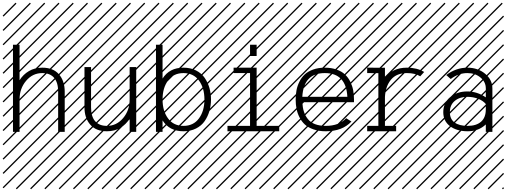

<svg xmlns="http://www.w3.org/2000/svg" viewBox="-23 -978 3759 1424"><path d="M73.2 -646H122.1V-382.8Q148.9 -425.8 191.7 -450.9Q234.4 -476.1 290.5 -476.1Q371.6 -476.1 414.3 -426.8Q457 -377.4 457 -298.3V0H408.2V-298.3Q408.2 -366.7 377.9 -401.4Q347.7 -436 290.5 -436Q219.2 -436 170.7 -378.7Q122.1 -321.3 122.1 -240.2V0H73.2ZM526.9 410.6 533.7 417.5 525.4 425.8 518.6 418.9ZM526.9 304.7 533.7 311.5 419.4 425.8 412.6 418.9ZM526.9 198.7 533.7 205.6 313.5 425.8 306.6 418.9ZM526.9 92.3 533.7 99.1 207.5 425.8 200.7 418.9ZM526.9 -13.2 533.7 -6.3 101.6 425.8 94.7 418.9ZM526.9 -119.1 533.7 -112.3 3.4 418 -3.4 411.1ZM526.9 -225.6 533.7 -218.8 3.4 311.5 -3.4 304.7ZM526.9 -331.5 533.7 -324.7 3.4 205.6 -3.4 198.7ZM526.9 -438 533.7 -431.2 3.4 99.1 -3.4 92.3ZM526.9 -543.5 533.7 -536.6 3.4 -6.3 -3.4 -13.2ZM526.9 -649.4 533.7 -642.6 3.4 -112.3 -3.4 -119.1ZM526.9 -755.9 533.7 -749 3.4 -218.8 -3.4 -225.6ZM526.9 -861.8 533.7 -855 3.4 -324.7 -3.4 -331.5ZM516.6 -958 523.4 -951.2 3.4 -431.2 -3.4 -438ZM411.1 -958 418 -951.2 3.4 -536.6 -3.4 -543.5ZM305.2 -958 312 -951.2 3.4 -642.6 -3.4 -649.4ZM198.7 -958 205.6 -951.2 3.4 -749 -3.4 -755.9ZM92.3 -958 99.1 -951.2 3.4 -855 -3.4 -861.8Z M987.3 0H938.5V-97.7Q911.6 -54.7 868.9 -29.5Q826.2 -4.4 770 -4.4Q689 -4.4 646.2 -53.7Q603.5 -103 603.5 -182.1V-480.5H652.3V-182.1Q652.3 -113.8 682.6 -79.1Q712.9 -44.4 770 -44.4Q841.3 -44.4 889.9 -101.8Q938.5 -159.2 938.5 -240.2V-480.5H987.3ZM1057.1 410.6 1064 417.5 1055.7 425.8 1048.8 418.9ZM1057.1 304.7 1064 311.5 949.7 425.8 942.9 418.9ZM1057.1 198.7 1064 205.6 843.8 425.8 836.9 418.9ZM1057.1 92.3 1064 99.1 737.8 425.8 731 418.9ZM1057.1 -13.2 1064 -6.3 631.8 425.8 625 418.9ZM1057.1 -119.1 1064 -112.3 533.7 418 526.9 411.1ZM1057.1 -225.6 1064 -218.8 533.7 311.5 526.9 304.7ZM1057.1 -331.5 1064 -324.7 533.7 205.6 526.9 198.7ZM1057.1 -438 1064 -431.2 533.7 99.1 526.9 92.3ZM1057.1 -543.5 1064 -536.6 533.7 -6.3 526.9 -13.2ZM1057.1 -649.4 1064 -642.6 533.7 -112.3 526.9 -119.1ZM1057.1 -755.9 1064 -749 533.7 -218.8 526.9 -225.6ZM1057.1 -861.8 1064 -855 533.7 -324.7 526.9 -331.5ZM1046.9 -958 1053.7 -951.2 533.7 -431.2 526.9 -438ZM941.4 -958 948.2 -951.2 533.7 -536.6 526.9 -543.5ZM835.4 -958 842.3 -951.2 533.7 -642.6 526.9 -649.4ZM729 -958 735.8 -951.2 533.7 -749 526.9 -755.9ZM622.6 -958 629.4 -951.2 533.7 -855 526.9 -861.8Z M1182.6 0H1133.8V-646H1182.6V-395.5Q1233.4 -476.1 1337.9 -476.1Q1390.1 -476.1 1430.7 -455.6Q1471.2 -435.1 1494.9 -400.6Q1518.6 -366.2 1530.3 -325.4Q1542 -284.7 1542 -240.2Q1542 -195.8 1530.3 -155Q1518.6 -114.3 1494.9 -79.8Q1471.2 -45.4 1430.7 -24.9Q1390.1 -4.4 1337.9 -4.4Q1233.4 -4.4 1182.6 -85ZM1223.4 -380.9Q1182.6 -325.7 1182.6 -240.2Q1182.6 -154.8 1223.4 -99.6Q1264.2 -44.4 1337.9 -44.4Q1411.6 -44.4 1452.4 -99.6Q1493.2 -154.8 1493.2 -240.2Q1493.2 -325.7 1452.4 -380.9Q1411.6 -436 1337.9 -436Q1264.2 -436 1223.4 -380.9ZM1587.4 410.6 1594.2 417.5 1585.9 425.8 1579.1 418.9ZM1587.4 304.7 1594.2 311.5 1480 425.8 1473.1 418.9ZM1587.4 198.7 1594.2 205.6 1374 425.8 1367.2 418.9ZM1587.4 92.3 1594.2 99.1 1268.1 425.8 1261.2 418.9ZM1587.4 -13.2 1594.2 -6.3 1162.1 425.8 1155.3 418.9ZM1587.4 -119.1 1594.2 -112.3 1064 418 1057.1 411.1ZM1587.4 -225.6 1594.2 -218.8 1064 311.5 1057.1 304.7ZM1587.4 -331.5 1594.2 -324.7 1064 205.6 1057.1 198.7ZM1587.4 -438 1594.2 -431.2 1064 99.1 1057.1 92.3ZM1587.4 -543.5 1594.2 -536.6 1064 -6.3 1057.1 -13.2ZM1587.4 -649.4 1594.2 -642.6 1064 -112.3 1057.1 -119.1ZM1587.4 -755.9 1594.2 -749 1064 -218.8 1057.1 -225.6ZM1587.4 -861.8 1594.2 -855 1064 -324.7 1057.1 -331.5ZM1577.1 -958 1584 -951.2 1064 -431.2 1057.1 -438ZM1471.7 -958 1478.5 -951.2 1064 -536.6 1057.1 -543.5ZM1365.7 -958 1372.6 -951.2 1064 -642.6 1057.1 -649.4ZM1259.3 -958 1266.1 -951.2 1064 -749 1057.1 -755.9ZM1152.8 -958 1159.7 -951.2 1064 -855 1057.1 -861.8Z M1880.4 -646V-562.5H1831.5V-646ZM1664.1 -4.4V-44.4H1831.5V-436H1709.5V-476.1H1880.4V-44.4H2047.9V-4.4ZM2117.7 410.6 2124.5 417.5 2116.2 425.8 2109.4 418.9ZM2117.7 304.7 2124.5 311.5 2010.3 425.8 2003.4 418.9ZM2117.7 198.7 2124.5 205.6 1904.3 425.8 1897.5 418.9ZM2117.7 92.3 2124.5 99.1 1798.3 425.8 1791.5 418.9ZM2117.7 -13.2 2124.5 -6.3 1692.4 425.8 1685.5 418.9ZM2117.7 -119.1 2124.5 -112.3 1594.2 418 1587.4 411.1ZM2117.7 -225.6 2124.5 -218.8 1594.2 311.5 1587.4 304.7ZM2117.7 -331.5 2124.5 -324.7 1594.2 205.6 1587.4 198.7ZM2117.7 -438 2124.5 -431.2 1594.2 99.1 1587.4 92.3ZM2117.7 -543.5 2124.5 -536.6 1594.2 -6.3 1587.4 -13.2ZM2117.7 -649.4 2124.5 -642.6 1594.2 -112.3 1587.4 -119.1ZM2117.7 -755.9 2124.5 -749 1594.2 -218.8 1587.4 -225.6ZM2117.7 -861.8 2124.5 -855 1594.2 -324.7 1587.4 -331.5ZM2107.4 -958 2114.3 -951.2 1594.2 -431.2 1587.4 -438ZM2002 -958 2008.8 -951.2 1594.2 -536.6 1587.4 -543.5ZM1896 -958 1902.8 -951.2 1594.2 -642.6 1587.4 -649.4ZM1789.6 -958 1796.4 -951.2 1594.2 -749 1587.4 -755.9ZM1683.1 -958 1689.9 -951.2 1594.2 -855 1587.4 -861.8Z M2219.2 -260.3H2553.2Q2543.9 -436 2386.2 -436Q2228.5 -436 2219.2 -260.3ZM2219.2 -220.2Q2221.2 -180.7 2231 -150.1Q2240.7 -119.6 2260.3 -95Q2279.8 -70.3 2313.2 -57.4Q2346.7 -44.4 2393.1 -44.4Q2491.2 -44.4 2544.4 -101.1L2583.5 -76.7Q2516.1 -4.4 2393.1 -4.4Q2342.3 -4.4 2302.5 -18.3Q2262.7 -32.2 2238.3 -54.4Q2213.9 -76.7 2198 -108.2Q2182.1 -139.6 2176 -171.9Q2169.9 -204.1 2169.9 -240.2Q2169.9 -276.4 2176 -308.6Q2182.1 -340.8 2197.5 -372.1Q2212.9 -403.3 2236.8 -425.8Q2260.7 -448.2 2299.1 -462.2Q2337.4 -476.1 2386.2 -476.1Q2435.1 -476.1 2473.4 -462.2Q2511.7 -448.2 2535.6 -425.8Q2559.6 -403.3 2575 -372.1Q2590.3 -340.8 2596.4 -308.6Q2602.5 -276.4 2602.5 -240.2V-220.2ZM2647.9 410.6 2654.8 417.5 2646.5 425.8 2639.6 418.9ZM2647.9 304.7 2654.8 311.5 2540.5 425.8 2533.7 418.9ZM2647.9 198.7 2654.8 205.6 2434.6 425.8 2427.7 418.9ZM2647.9 92.3 2654.8 99.1 2328.6 425.8 2321.8 418.9ZM2647.9 -13.2 2654.8 -6.3 2222.7 425.8 2215.8 418.9ZM2647.9 -119.1 2654.8 -112.3 2124.5 418 2117.7 411.1ZM2647.9 -225.6 2654.8 -218.8 2124.5 311.5 2117.7 304.7ZM2647.9 -331.5 2654.8 -324.7 2124.5 205.6 2117.7 198.7ZM2647.9 -438 2654.8 -431.2 2124.5 99.1 2117.7 92.3ZM2647.9 -543.5 2654.8 -536.6 2124.5 -6.3 2117.7 -13.2ZM2647.9 -649.4 2654.8 -642.6 2124.5 -112.3 2117.7 -119.1ZM2647.9 -755.9 2654.8 -749 2124.5 -218.8 2117.7 -225.6ZM2647.9 -861.8 2654.8 -855 2124.5 -324.7 2117.7 -331.5ZM2637.7 -958 2644.5 -951.2 2124.5 -431.2 2117.7 -438ZM2532.2 -958 2539.1 -951.2 2124.5 -536.6 2117.7 -543.5ZM2426.3 -958 2433.1 -951.2 2124.5 -642.6 2117.7 -649.4ZM2319.8 -958 2326.7 -951.2 2124.5 -749 2117.7 -755.9ZM2213.4 -958 2220.2 -951.2 2124.5 -855 2117.7 -861.8Z M2700.2 -4.4V-44.4H2783.2V-435.5L2700.2 -436V-476.1L2807.6 -475.6H2832Q2832 -475.6 2832 -396.5Q2884.3 -476.1 2995.1 -476.1Q3070.3 -476.1 3123 -444.3L3093.8 -412.1Q3055.7 -436 2995.1 -436Q2918 -436 2877.2 -387.5Q2836.4 -338.9 2832 -258.8V-44.4H2915V-4.4ZM3178.2 410.6 3185.1 417.5 3176.8 425.8 3169.9 418.9ZM3178.2 304.7 3185.1 311.5 3070.8 425.8 3064 418.9ZM3178.2 198.7 3185.1 205.6 2964.8 425.8 2958 418.9ZM3178.2 92.3 3185.1 99.1 2858.9 425.8 2852.1 418.9ZM3178.2 -13.2 3185.1 -6.3 2752.9 425.8 2746.1 418.9ZM3178.2 -119.1 3185.1 -112.3 2654.8 418 2647.9 411.1ZM3178.2 -225.6 3185.1 -218.8 2654.8 311.5 2647.9 304.7ZM3178.2 -331.5 3185.1 -324.7 2654.8 205.6 2647.9 198.7ZM3178.2 -438 3185.1 -431.2 2654.8 99.1 2647.9 92.3ZM3178.2 -543.5 3185.1 -536.6 2654.8 -6.3 2647.9 -13.2ZM3178.2 -649.4 3185.1 -642.6 2654.8 -112.3 2647.9 -119.1ZM3178.2 -755.9 3185.1 -749 2654.8 -218.8 2647.9 -225.6ZM3178.2 -861.8 3185.1 -855 2654.8 -324.7 2647.9 -331.5ZM3168 -958 3174.8 -951.2 2654.8 -431.2 2647.9 -438ZM3062.5 -958 3069.3 -951.2 2654.8 -536.6 2647.9 -543.5ZM2956.5 -958 2963.4 -951.2 2654.8 -642.6 2647.9 -649.4ZM2850.1 -958 2856.9 -951.2 2654.8 -749 2647.9 -755.9ZM2743.7 -958 2750.5 -951.2 2654.8 -855 2647.9 -861.8Z M3628.9 -321.8V0H3580.1V-55.2Q3526.9 -4.4 3445.8 -4.4Q3365.2 -4.4 3314.9 -42Q3264.6 -79.6 3264.6 -145.5Q3264.6 -215.3 3315.7 -257.6Q3366.7 -299.8 3442.9 -299.8Q3516.1 -299.8 3580.1 -255.9V-321.8Q3580.1 -370.6 3540.3 -403.3Q3500.5 -436 3443.4 -436Q3377.9 -436 3319.8 -392.1L3286.6 -421.4Q3358.9 -476.1 3443.4 -476.1Q3520.5 -476.1 3574.7 -431.4Q3628.9 -386.7 3628.9 -321.8ZM3445.8 -44.4Q3509.3 -44.4 3544.7 -75.2Q3580.1 -106 3580.1 -167V-206.5Q3559.1 -231.9 3522.2 -245.8Q3485.4 -259.8 3442.9 -259.8Q3386.2 -259.8 3349.9 -229.7Q3313.5 -199.7 3313.5 -145.5Q3313.5 -95.7 3347.7 -70.1Q3381.8 -44.4 3445.8 -44.4ZM3708.5 410.6 3715.3 417.5 3707 425.8 3700.2 418.9ZM3708.5 304.7 3715.3 311.5 3601.1 425.8 3594.2 418.9ZM3708.5 198.7 3715.3 205.6 3495.1 425.8 3488.3 418.9ZM3708.5 92.3 3715.3 99.1 3389.2 425.8 3382.3 418.9ZM3708.5 -13.2 3715.3 -6.3 3283.2 425.8 3276.4 418.9ZM3708.5 -119.1 3715.3 -112.3 3185.1 418 3178.2 411.1ZM3708.5 -225.6 3715.3 -218.8 3185.1 311.5 3178.2 304.7ZM3708.5 -331.5 3715.3 -324.7 3185.1 205.6 3178.2 198.7ZM3708.5 -438 3715.3 -431.2 3185.1 99.1 3178.2 92.3ZM3708.5 -543.5 3715.3 -536.6 3185.1 -6.3 3178.2 -13.2ZM3708.5 -649.4 3715.3 -642.6 3185.1 -112.3 3178.2 -119.1ZM3708.5 -755.9 3715.3 -749 3185.1 -218.8 3178.2 -225.6ZM3708.5 -861.8 3715.3 -855 3185.1 -324.7 3178.2 -331.5ZM3698.2 -958 3705.1 -951.2 3185.1 -431.2 3178.2 -438ZM3592.8 -958 3599.6 -951.2 3185.1 -536.6 3178.2 -543.5ZM3486.8 -958 3493.7 -951.2 3185.1 -642.6 3178.2 -649.4ZM3380.4 -958 3387.2 -951.2 3185.1 -749 3178.2 -755.9ZM3273.9 -958 3280.8 -951.2 3185.1 -855 3178.2 -861.8Z"/></svg>

Font: AzarMehrMSRS2
Style: Regular
Weight: 1
Designer: Amin Abedi
Version: Version 1.00